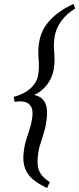

<svg xmlns="http://www.w3.org/2000/svg" viewBox="-20 -801 402 975"><path d="M361.8 -757.8Q342.3 -746.1 325 -731Q307.6 -715.8 293.7 -697.5Q279.8 -679.2 270.3 -657.7Q260.7 -636.2 256.8 -610.8Q252.9 -582.5 253.7 -564.5Q254.4 -546.4 255.6 -530.5Q256.8 -514.6 257.1 -496.6Q257.3 -478.5 252.9 -450.2Q250 -429.7 241.7 -410.2Q233.4 -390.6 220.7 -373.3Q208 -356 190.7 -341.8Q173.3 -327.6 152.8 -318.8Q174.8 -314.5 189 -303.5Q203.1 -292.5 210.4 -275.9Q217.8 -259.3 218.8 -237.1Q219.7 -214.8 215.8 -188Q211.9 -158.7 206.1 -138.2Q200.2 -117.7 194.3 -99.6Q188.5 -81.5 182.9 -63.5Q177.2 -45.4 173.8 -21Q169.9 5.9 170.7 26.6Q171.4 47.4 178 64.2Q184.6 81.1 197.8 95.5Q210.9 109.9 232.9 124L219.2 153.8Q183.6 137.2 158.7 118.9Q133.8 100.6 119.4 78.1Q105 55.7 100.6 27.8Q96.2 0 101.1 -35.2Q105 -64 110.6 -82.8Q116.2 -101.6 122.1 -118.9Q127.9 -136.2 133.8 -156Q139.6 -175.8 144 -206.1Q149.4 -245.6 133.5 -265.9Q117.7 -286.1 84 -286.1H75.2Q72.3 -286.1 69.8 -285.9Q67.4 -285.6 64 -284.9Q60.5 -284.2 54.2 -283.2L49.8 -309.1Q106 -324.2 137.2 -354.2Q168.5 -384.3 173.8 -420.9Q176.8 -440.4 177.2 -454.6Q177.7 -468.8 177.5 -480.2Q177.2 -491.7 176 -501.7Q174.8 -511.7 174.6 -522.9Q174.3 -534.2 174.8 -548.6Q175.3 -563 178.2 -583Q188 -649.4 233.9 -698.5Q279.8 -747.6 353 -780.8Z"/></svg>

Font: Gentium Plus Am
Style: Italic
Weight: 400
Italic angle: -8°
Designer: J. Victor Gaultney, Annie Olsen, Iska Routamaa, Becca Hirsbrunner
Foundry: SIL International
Version: Version 5.000